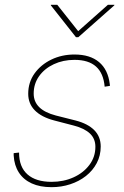

<svg xmlns="http://www.w3.org/2000/svg" viewBox="-20 -776 523 807"><path d="M196.8 10.7Q147.9 10.7 113.3 -5.1Q78.6 -21 59.3 -50.8Q40 -80.6 37.6 -121.6Q37.1 -126.5 37.4 -126.7Q37.6 -127 37.6 -132.3L60.1 -134.8Q60.1 -74.2 95.5 -43Q130.9 -11.7 196.8 -11.7Q247.1 -11.7 288.8 -30.5Q330.6 -49.3 355.7 -82.8Q380.9 -116.2 380.9 -159.2Q380.9 -192.9 358.2 -214.6Q335.4 -236.3 291 -248L208.5 -269.5Q154.3 -283.7 126.5 -312Q98.6 -340.3 98.6 -381.8Q98.6 -430.2 125.2 -467.3Q151.9 -504.4 195.8 -525.6Q239.7 -546.9 293 -546.9Q358.4 -546.9 396.2 -515.1Q434.1 -483.4 441.4 -422.4Q441.9 -419.4 441.7 -418.7Q441.4 -418 441.9 -415L419.9 -411.6Q415 -468.3 383.5 -496.3Q352.1 -524.4 293 -524.4Q245.1 -524.4 206.1 -506.1Q167 -487.8 144.3 -455.8Q121.6 -423.8 121.6 -382.8Q121.6 -348.6 144.8 -325.7Q168 -302.7 214.8 -290.5L297.9 -269.5Q349.1 -256.3 376.2 -229Q403.3 -201.7 403.3 -160.2Q403.3 -122.1 386.7 -90.6Q370.1 -59.1 341.3 -36.4Q312.5 -13.7 275.1 -1.5Q237.8 10.7 196.8 10.7ZM220.7 -755.9 308.6 -645 433.6 -755.9H460.9L460.4 -753.4L309.1 -619.6H299.3L193.8 -753.4V-755.9Z"/></svg>

Font: Inter 18pt Thin
Style: Italic
Weight: 250
Italic angle: -9.3988°
Version: Version 4.001;git-66647c0bb